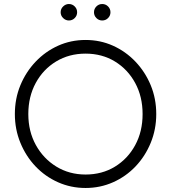

<svg xmlns="http://www.w3.org/2000/svg" viewBox="-20 -924 852 956"><path d="M323 -822Q307 -822 294.5 -834Q282 -846 282 -863Q282 -880 294.5 -892Q307 -904 323 -904Q340 -904 352 -892Q364 -880 364 -863Q364 -846 352 -834Q340 -822 323 -822ZM489 -822Q472 -822 460 -834Q448 -846 448 -863Q448 -880 460 -892Q472 -904 489 -904Q506 -904 518 -892Q530 -880 530 -863Q530 -846 518 -834Q506 -822 489 -822ZM406 12Q333 12 269 -16.5Q205 -45 157 -95.5Q109 -146 81.5 -213Q54 -280 54 -356Q54 -433 81.5 -499.5Q109 -566 157.5 -617Q206 -668 269.5 -696.5Q333 -725 406 -725Q479 -725 542.5 -696.5Q606 -668 654.5 -617Q703 -566 730.5 -499.5Q758 -433 758 -356Q758 -280 730.5 -213Q703 -146 655 -95.5Q607 -45 543 -16.5Q479 12 406 12ZM406 -55Q488 -55 552 -94Q616 -133 653 -201Q690 -269 690 -356Q690 -443 653 -511Q616 -579 552 -618Q488 -657 406 -657Q324 -657 259.5 -618Q195 -579 158 -511Q121 -443 121 -356Q121 -270 158.5 -202Q196 -134 260.5 -94.5Q325 -55 406 -55Z"/></svg>

Font: Kiwi Maru Light
Style: Regular
Weight: 300
Designer: Hiroki-Chan
Version: Version 1.100